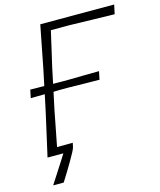

<svg xmlns="http://www.w3.org/2000/svg" viewBox="-126 -803 873 1048"><g transform="rotate(-15 310.0 -279.0)"><path d="M43 154.5Q59 129.5 78 100.2Q97 71 114.2 44Q131.5 17 142 0H52.5Q66 -61 78.8 -116.5Q91.5 -172 106 -237.5L127.5 -338Q108.5 -338 88.8 -337.5Q69 -337 48 -337L57.5 -383Q78.5 -382.5 98 -382.2Q117.5 -382 136.5 -382L155.5 -472.5Q169 -540.5 179.8 -597Q190.5 -653.5 202.5 -713H620L609 -661Q559.5 -662 493.8 -663.5Q428 -665 354 -667H250Q239 -618 228 -570.8Q217 -523.5 204.5 -469L186 -381Q196 -381 206.5 -380.8Q217 -380.5 227.5 -380.5H274.5Q319.5 -381.5 359.5 -382Q399.5 -382.5 446 -383L436.5 -337Q390 -337.5 350.2 -338Q310.5 -338.5 266.5 -339.5H219.5Q208.5 -339 198 -339Q187.5 -339 177 -338.5L155.5 -237.5Q144.5 -181 135.5 -134.2Q126.5 -87.5 117.5 -42Q139.5 -42 162 -42.2Q184.5 -42.5 206.5 -42.5Q205.5 -38 204 -31.2Q202.5 -24.5 201.5 -19.5Q200 -11.5 189.8 7.8Q179.5 27 164.5 52.8Q149.5 78.5 133.2 105.2Q117 132 102.5 154.5Z"/></g></svg>

Font: Commissioner Loud ExtraLight
Style: Italic
Weight: 200
Italic angle: -12°
Designer: Kostas Bartsokas
Foundry: Kostas Bartsokas
Version: Version 1.000; ttfautohint (v1.8.3)